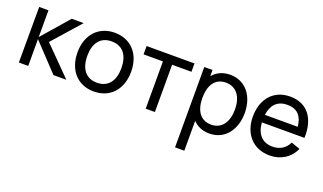

<svg xmlns="http://www.w3.org/2000/svg" viewBox="-79 -1077 3071 1825"><g transform="rotate(20 1456.0 -164.0)"><path d="M72.9 0H167.7V-270.8L422.9 0H553.1L275 -281.2L524 -562.5H403.1L167.7 -291.7V-562.5H74Z M834.4 15.6C1002.1 15.6 1106.2 -105.2 1106.2 -282.3C1106.2 -456.3 1003.1 -578.1 834.4 -578.1C669.8 -578.1 563.5 -458.3 563.5 -282.3C563.5 -107.3 666.7 15.6 834.4 15.6ZM1007.3 -282.3C1007.3 -158.3 951 -72.9 834.4 -72.9C720.8 -72.9 662.5 -155.2 662.5 -282.3C662.5 -405.2 716.7 -490.6 834.4 -490.6C950 -490.6 1007.3 -408.3 1007.3 -282.3Z M1644.8 -562.5H1160.4V-478.1H1356.2V0H1449V-478.1H1644.8Z M2003.1 -578.1C1927.1 -578.1 1867.7 -549 1827.1 -500V-562.5H1743.8V250H1837.5V-52.1C1878.1 -9.4 1933.3 15.6 2003.1 15.6C2160.4 15.6 2255.2 -113.5 2255.2 -282.3C2255.2 -451 2159.4 -578.1 2003.1 -578.1ZM1991.7 -69.8C1878.1 -69.8 1827.1 -158.3 1827.1 -282.3C1827.1 -406.3 1879.2 -493.8 1988.5 -493.8C2103.1 -493.8 2156.2 -401 2156.2 -282.3C2156.2 -162.5 2102.1 -69.8 1991.7 -69.8Z M2438.5 -255.2H2868.8C2877.1 -445.8 2788.5 -578.1 2609.4 -578.1C2441.7 -578.1 2338.5 -457.3 2338.5 -278.1C2338.5 -107.3 2442.7 15.6 2613.5 15.6C2721.9 15.6 2816.7 -40.6 2860.4 -140.6L2770.8 -171.9C2739.6 -106.3 2682.3 -72.9 2609.4 -72.9C2504.2 -72.9 2445.8 -142.7 2438.5 -255.2ZM2609.4 -494.8C2714.6 -495.8 2762.5 -434.4 2772.9 -332.3H2440.6C2453.1 -430.2 2506.2 -495.8 2609.4 -494.8Z"/></g></svg>

Font: Manrope3 Medium
Style: Regular
Weight: 500
Width: 4
Designer: Mikhail Sharanda
Foundry: Mikhail Sharanda
Version: Version 3.000;PS 003.000;hotconv 1.0.88;makeotf.lib2.5.64775